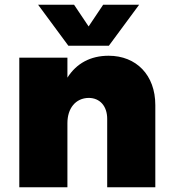

<svg xmlns="http://www.w3.org/2000/svg" viewBox="-20 -786 718 806"><path d="M437 -594 564 -766H413L352 -675L291 -766H140L267 -594ZM436 -552C360 -552 301 -520 263 -460V-544H61V0H263V-269C263 -331 297 -374 352 -375C399 -375 430 -341 430 -287V0H632V-345C632 -471 552 -552 436 -552Z"/></svg>

Font: Montserrat ExtraBold
Style: Regular
Weight: 800
Designer: Julieta Ulanovsky
Foundry: Julieta Ulanovsky
Version: Version 4.000